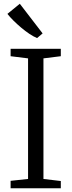

<svg xmlns="http://www.w3.org/2000/svg" viewBox="-20 -1003 381 1023"><path d="M129.5 -49.5V-692L36.5 -703.5V-743H304V-703.5L211.5 -692V-49.5L304 -38.5V0H36.5V-39.5ZM177 -800.5Q159.5 -807.5 137.2 -822.2Q115 -837 92.8 -855.8Q70.5 -874.5 51.2 -893.8Q32 -913 19.5 -929L85.5 -983L207 -825L178 -800.5Z"/></svg>

Font: Merriweather 36pt Light
Style: Regular
Weight: 300
Designer: Eben Sorkin
Foundry: Eben Sorkin
Version: Version 2.100